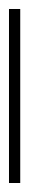

<svg xmlns="http://www.w3.org/2000/svg" viewBox="159 -111 65 427"><g transform="rotate(90 191.5 102.5)"><path d="M385 115V90H-2V115Z"/></g></svg>

Font: Noto Sans Sinhala Condensed Thin
Style: Regular
Weight: 100
Width: 3
Designer: Jelle Bosma - Monotype Design Team
Foundry: Monotype Imaging Inc.
Version: Version 2.006